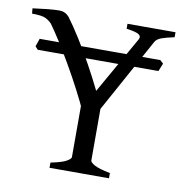

<svg xmlns="http://www.w3.org/2000/svg" viewBox="-72 -690 740 760"><g transform="rotate(10 297.5 -310.0)"><path d="M534 -452H49L38 -464Q43 -480 49 -496H534L547 -484ZM574 -595Q541 -588 523 -581.5Q505 -575 498 -563L320 -239H267Q249 -279 225 -325Q201 -371 175 -416Q149 -461 125 -499Q101 -537 82 -563Q73 -573 58 -581Q43 -589 2 -589L0 -610Q29 -614 58 -617Q87 -620 107 -620Q130 -620 146 -602Q170 -570 198.5 -524.5Q227 -479 254.5 -429Q282 -379 305 -332L436 -563Q442 -575 430.5 -582.5Q419 -590 381 -595V-615H574ZM176 0V-21Q221 -30 238.5 -40Q256 -50 256 -57V-312H334V-57Q334 -50 351.5 -40Q369 -30 415 -21V0Z"/></g></svg>

Font: ChillKai
Style: Regular
Weight: 400
Designer: ChillType
Foundry: 寒蝉字型
Version: Version 2.000